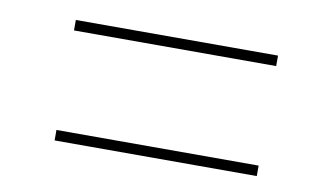

<svg xmlns="http://www.w3.org/2000/svg" viewBox="-39 -538 589 361"><g transform="rotate(10 255.0 -357.0)"><path d="M81 -452V-472H467V-452ZM81 -242V-262H467V-242Z"/></g></svg>

Font: Noto Serif Display SemiCondensed Thin
Style: Italic
Weight: 100
Width: 4
Italic angle: -12°
Designer: Monotype Design Team
Foundry: Monotype Imaging Inc.
Version: Version 2.009